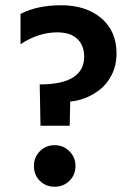

<svg xmlns="http://www.w3.org/2000/svg" viewBox="-20 -702 496 730"><path d="M245 -224H134L131 -381Q300 -381 300 -487Q300 -529 274 -554Q248 -579 197 -579Q127 -579 58 -534V-649Q121 -682 213 -682Q307 -682 365 -633Q423 -584 423 -499Q423 -454 405 -418Q387 -382 359.5 -361Q332 -340 303 -329Q274 -318 247 -316ZM267 -71Q267 -37 244 -14.5Q221 8 188 8Q154 8 131.5 -14.5Q109 -37 109 -71Q109 -104 131.5 -127Q154 -150 188 -150Q221 -150 244 -127Q267 -104 267 -71Z"/></svg>

Font: Hind Vadodara SemiBold
Style: Regular
Weight: 600
Designer: Hitesh Malaviya
Foundry: Indian Type Foundry
Version: Version 1.001;PS 1.0;hotconv 1.0.86;makeotf.lib2.5.63406; tt